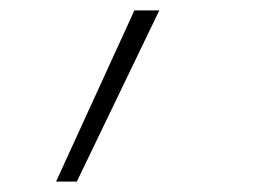

<svg xmlns="http://www.w3.org/2000/svg" viewBox="-20 -131 540 370"><path d="M88 219 239 -111H287L128 219Z"/></svg>

Font: Iosevka Extralight
Style: Italic
Weight: 200
Italic angle: -9°
Monospace: yes
Designer: Belleve Invis
Foundry: Belleve Invis
Version: Version 32.5.0; ttfautohint (v1.8.4)